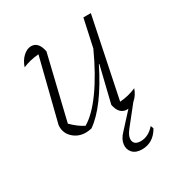

<svg xmlns="http://www.w3.org/2000/svg" viewBox="-165 -597 853 914"><g transform="rotate(-30 262.0 -140.0)"><path d="M330 -52 378 -249 376 -250Q284 -66 192 -2Q174 2 160 2Q120 2 92 -23Q64 -48 64 -85Q64 -97 68 -108L150 -434Q101 -430 62 -413Q73 -446 94.5 -465.5Q116 -485 138 -485Q179 -485 190 -427L106 -78Q140 -44 174 -27Q226 -57 282 -135Q338 -213 390 -327L423 -479H464L374 -44Q420 -47 464 -66Q453 -34 431 -14.5Q409 5 385 5Q341 5 330 -52ZM352 205Q318 205 301 186.5Q284 168 287 141Q290 114 315 88L411 -17H432L347 90Q322 122 327.5 145Q333 168 366 168Q408 168 442 129L448 145Q414 205 352 205Z"/></g></svg>

Font: Piazzolla ExtraLight
Style: Italic
Weight: 200
Italic angle: -11.3°
Designer: Juan Pablo del Peral
Foundry: Huerta Tipografica
Version: Version 1.330